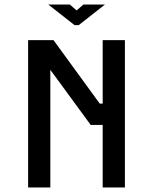

<svg xmlns="http://www.w3.org/2000/svg" viewBox="-20 -827 675 847"><path d="M380 -276H433V0H531V-650H433V-370H420L216 -650H104V0H202V-519ZM193 -807 309 -716H327L443 -807H348L318 -781L288 -807Z"/></svg>

Font: Grotesk 02 Mince
Style: Bold
Weight: 400
Designer: Frank Adebiaye, contributions by Jérémy Landes, Ariel Martín Pérez
Foundry: Velvetyne Type Foundry
Version: Version 3.000;Glyphs 3.1.2 (3150)